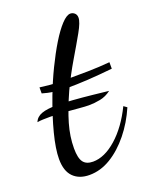

<svg xmlns="http://www.w3.org/2000/svg" viewBox="-162 -665 613 780"><g transform="rotate(-20 145.0 -275.5)"><path d="M89 46Q45 46 19.5 20.5Q-6 -5 -6 -57Q-6 -100 11 -166Q28 -232 57 -309Q78 -364 103 -415.5Q128 -467 153 -508Q178 -549 200.5 -573Q223 -597 239 -597Q249 -597 257 -590Q265 -583 265 -570Q265 -551 242.5 -511Q220 -471 188.5 -418Q157 -365 128 -304Q97 -235 81.5 -181.5Q66 -128 66 -77Q66 -35 79 -17.5Q92 0 121 0Q171 0 223 -46Q275 -92 313 -170L327 -160Q302 -102 264 -55Q226 -8 181.5 19Q137 46 89 46ZM183 -221Q168 -221 140 -223.5Q112 -226 80 -228.5Q48 -231 18 -231Q2 -231 -12 -230.5Q-26 -230 -37 -228Q-29 -249 -5 -257.5Q19 -266 62 -266Q87 -266 128 -263Q169 -260 211 -255.5Q253 -251 280 -248Q258 -231 232.5 -226Q207 -221 183 -221ZM114 -317Q91 -319 73 -321Q55 -323 42 -326Q29 -329 19 -332V-358Q42 -355 63.5 -353Q85 -351 113 -351Q178 -351 227 -352Q276 -353 321 -357V-329Q263 -323 214 -320Q165 -317 114 -317Z"/></g></svg>

Font: Dancing Script SemiBold
Style: Regular
Weight: 600
Designer: Pablo Impallari
Foundry: Pablo Impallari
Version: Version 2.001